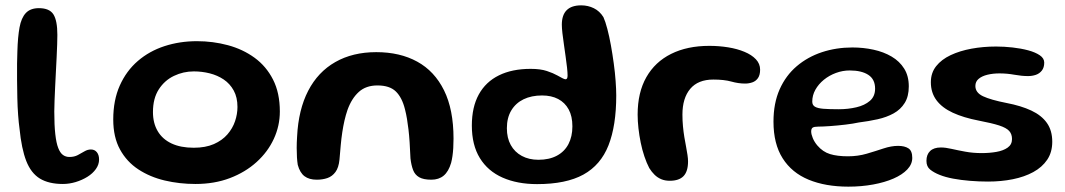

<svg xmlns="http://www.w3.org/2000/svg" viewBox="-20 -661 3981 718"><path d="M215 27Q162.5 27 129.2 6.8Q96 -13.5 78.2 -59Q60.5 -104.5 53 -180Q50 -201 47.8 -231Q45.5 -261 44.8 -295Q44 -329 43.8 -362.2Q43.5 -395.5 43.8 -423.5Q44 -451.5 45 -469.5Q46.5 -522.5 53 -558.2Q59.5 -594 76.5 -612.2Q93.5 -630.5 125.5 -630.5Q165 -630.5 179.8 -607.2Q194.5 -584 194.5 -530.5Q194.5 -517 193.8 -495.2Q193 -473.5 191.8 -447Q190.5 -420.5 189 -392Q187.5 -363.5 186.2 -336Q185 -308.5 184 -284.8Q183 -261 183 -244Q183 -192.5 186.8 -159.2Q190.5 -126 197.8 -107.5Q205 -89 215.5 -81.5Q226 -74 239.5 -74Q257.5 -74 270.8 -81Q284 -88 295.8 -95Q307.5 -102 320 -102Q334 -102 342.2 -91.8Q350.5 -81.5 350.5 -64.5Q350.5 -45.5 338.5 -28.8Q326.5 -12 306.8 0.2Q287 12.5 263 19.8Q239 27 215 27Z M711 27Q651 27 596 14Q541 1 497.5 -27.5Q454 -56 428.8 -102Q403.5 -148 403.5 -214Q403.5 -286.5 428 -341.2Q452.5 -396 495.5 -433Q538.5 -470 595.2 -488.5Q652 -507 716.5 -507Q776.5 -507 832.2 -492Q888 -477 931.8 -445.2Q975.5 -413.5 1001 -363.5Q1026.5 -313.5 1026.5 -244Q1026.5 -190.5 1004 -141.8Q981.5 -93 939.5 -55Q897.5 -17 839.8 5Q782 27 711 27ZM704.5 -108.5Q748.5 -108.5 779.8 -122.2Q811 -136 830.5 -158.5Q850 -181 859 -207.8Q868 -234.5 868 -261Q868 -297 854 -322.5Q840 -348 816.5 -363.8Q793 -379.5 764 -386.8Q735 -394 705 -394Q665.5 -394 630.5 -377.2Q595.5 -360.5 573.8 -326.8Q552 -293 552 -242Q552 -200.5 569.8 -170.5Q587.5 -140.5 621.5 -124.5Q655.5 -108.5 704.5 -108.5Z M1164.5 11Q1136 11 1118.8 -2Q1101.5 -15 1093.5 -44.5Q1091.5 -57 1090.5 -72.5Q1089.5 -88 1089.5 -107.8Q1089.5 -127.5 1091 -150.5Q1096 -251 1132.5 -321.5Q1169 -392 1234 -429Q1299 -466 1387 -466Q1475.5 -466 1540.2 -430.5Q1605 -395 1640.5 -323.2Q1676 -251.5 1676 -142.5Q1676 -123.5 1675 -107.2Q1674 -91 1672 -77.2Q1670 -63.5 1667 -52Q1657.5 -19.5 1639.2 -4.2Q1621 11 1593 11Q1563.5 11 1547.5 1.8Q1531.5 -7.5 1524.8 -25.2Q1518 -43 1515 -68.5Q1513.5 -102.5 1511.8 -129.2Q1510 -156 1507.5 -177Q1505 -198 1502 -216.2Q1499 -234.5 1494.5 -252Q1483.5 -296.5 1460.2 -319Q1437 -341.5 1391.5 -341.5Q1348.5 -341.5 1321.8 -317.2Q1295 -293 1279.5 -250Q1273 -231 1268.2 -210.2Q1263.5 -189.5 1260 -166.5Q1256.5 -143.5 1254.2 -118Q1252 -92.5 1249.5 -64Q1246.5 -34 1234.5 -17.8Q1222.5 -1.5 1204.5 4.8Q1186.5 11 1164.5 11Z M1988.5 27.5Q1914.5 27.5 1859.5 3.2Q1804.5 -21 1774.5 -69.8Q1744.5 -118.5 1744.5 -191.5Q1744.5 -260.5 1770.5 -307.8Q1796.5 -355 1845.8 -379.2Q1895 -403.5 1964.5 -403.5Q2001 -403.5 2025 -395.5Q2049 -387.5 2064 -379Q2074.5 -373 2082.8 -368.8Q2091 -364.5 2095 -364.5Q2102.5 -364.5 2102.5 -378.5Q2102.5 -389.5 2100.5 -408.2Q2098.5 -427 2095.2 -449.5Q2092 -472 2088.8 -494.8Q2085.5 -517.5 2083.2 -537Q2081 -556.5 2081 -568.5Q2081 -641 2153.5 -641Q2179 -641 2200.8 -630.2Q2222.5 -619.5 2236.5 -597Q2244 -580.5 2251.2 -552.8Q2258.5 -525 2264.5 -491.8Q2270.5 -458.5 2275.2 -423.8Q2280 -389 2282.2 -357.8Q2284.5 -326.5 2284.5 -304Q2284.5 -191 2255.5 -117.5Q2226.5 -44 2161.8 -8.2Q2097 27.5 1988.5 27.5ZM1993.5 -63.5Q2034 -63.5 2062.5 -78.8Q2091 -94 2105.8 -122.2Q2120.5 -150.5 2120.5 -188.5Q2120.5 -226.5 2106.5 -252Q2092.5 -277.5 2067.2 -290.8Q2042 -304 2007 -304Q1967.5 -304 1938 -289.8Q1908.5 -275.5 1892 -248Q1875.5 -220.5 1875.5 -181.5Q1875.5 -145 1890 -118.8Q1904.5 -92.5 1931.2 -78Q1958 -63.5 1993.5 -63.5Z M2484.5 15Q2466.5 15 2452.5 9Q2438.5 3 2427.8 -7.5Q2417 -18 2408 -32.5Q2398 -51.5 2389.8 -76Q2381.5 -100.5 2376 -127.5Q2370.5 -154.5 2367.5 -181.5Q2364.5 -208.5 2364.5 -232.5Q2364.5 -315 2397 -372.2Q2429.5 -429.5 2489.8 -459.5Q2550 -489.5 2632.5 -489.5Q2669 -489.5 2703 -484Q2737 -478.5 2764 -467.2Q2791 -456 2806.8 -439.2Q2822.5 -422.5 2822.5 -400.5Q2822.5 -380.5 2814.5 -369Q2806.5 -357.5 2793.5 -353Q2780.5 -348.5 2766.5 -348.5Q2741.5 -348.5 2714.8 -356Q2688 -363.5 2647.5 -363.5Q2590.5 -363.5 2561.2 -328.8Q2532 -294 2532 -232.5Q2532 -210 2534 -188.8Q2536 -167.5 2539.2 -148Q2542.5 -128.5 2545.8 -111.5Q2549 -94.5 2551 -81Q2553 -67.5 2553 -57.5Q2553 -20 2536.2 -2.5Q2519.5 15 2484.5 15Z M3152.5 37Q3067 37 3004 11Q2941 -15 2906.8 -69Q2872.5 -123 2872.5 -206Q2872.5 -275 2895.5 -326.8Q2918.5 -378.5 2959.2 -413.2Q3000 -448 3053.5 -465.8Q3107 -483.5 3167.5 -483.5Q3208.5 -483.5 3246.5 -475.2Q3284.5 -467 3314.2 -449.5Q3344 -432 3361.2 -404.5Q3378.5 -377 3378.5 -338Q3378.5 -300.5 3363.2 -276Q3348 -251.5 3321.8 -237Q3295.5 -222.5 3261.8 -215Q3228 -207.5 3191.5 -203Q3171 -198.5 3141.8 -195Q3112.5 -191.5 3084.5 -189.5Q3056.5 -187.5 3040 -187.5Q3025 -187.5 3019.2 -183.8Q3013.5 -180 3013.5 -169.5Q3013.5 -159 3019.5 -144.5Q3025.5 -130 3036.5 -117Q3057 -93 3084 -84.8Q3111 -76.5 3151 -76.5Q3188 -76.5 3221.2 -86.2Q3254.5 -96 3283.8 -105.8Q3313 -115.5 3338.5 -115.5Q3363 -115.5 3377.2 -106.2Q3391.5 -97 3391.5 -70.5Q3391.5 -47 3372.8 -27.2Q3354 -7.5 3321.2 6.8Q3288.5 21 3245 29Q3201.5 37 3152.5 37ZM3116.5 -252.5Q3151.5 -252.5 3182.5 -259.8Q3213.5 -267 3233 -283.8Q3252.5 -300.5 3252.5 -329.5Q3252.5 -364.5 3227.2 -381Q3202 -397.5 3157.5 -397.5Q3131 -397.5 3106 -388.2Q3081 -379 3061 -362.8Q3041 -346.5 3029.2 -325.5Q3017.5 -304.5 3017.5 -281Q3017.5 -268 3027.5 -262Q3037.5 -256 3059.2 -254.2Q3081 -252.5 3116.5 -252.5Z M3675 18Q3641 18 3607.2 15.2Q3573.5 12.5 3544.2 7Q3515 1.5 3494 -7Q3472.5 -15.5 3458.5 -26.8Q3444.5 -38 3444.5 -59.5Q3444.5 -83 3458.2 -96.2Q3472 -109.5 3498.5 -109.5Q3516 -109.5 3538.8 -104.2Q3561.5 -99 3590 -93.8Q3618.5 -88.5 3651 -88.5Q3680.5 -88.5 3706.2 -93Q3732 -97.5 3748.2 -109Q3764.5 -120.5 3764.5 -141Q3764.5 -159.5 3754 -171.2Q3743.5 -183 3716.5 -191.8Q3689.5 -200.5 3640 -210Q3583 -221 3543 -239.5Q3503 -258 3482 -286.2Q3461 -314.5 3461 -353.5Q3461 -388.5 3480.8 -413.5Q3500.5 -438.5 3535 -454.8Q3569.5 -471 3613.2 -479Q3657 -487 3705 -487Q3735 -487 3766.5 -483.5Q3798 -480 3825 -472.8Q3852 -465.5 3868.5 -454.2Q3885 -443 3885 -427Q3885 -408.5 3876.2 -397.2Q3867.5 -386 3853.8 -381.2Q3840 -376.5 3824.5 -376.5Q3801 -376.5 3773.5 -381.5Q3746 -386.5 3717.5 -386.5Q3693 -386.5 3672.5 -381.5Q3652 -376.5 3639.8 -366.2Q3627.5 -356 3627.5 -339.5Q3627.5 -314.5 3656.2 -301Q3685 -287.5 3743.5 -276Q3798.5 -265.5 3836.8 -247.5Q3875 -229.5 3895 -201.2Q3915 -173 3915 -131Q3915 -91.5 3896 -63.5Q3877 -35.5 3844 -17.5Q3811 0.5 3767.8 9.2Q3724.5 18 3675 18Z"/></svg>

Font: Gluten Thin Medium
Style: Regular
Weight: 500
Version: Version 1.300